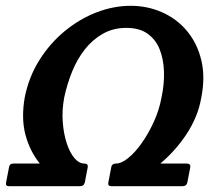

<svg xmlns="http://www.w3.org/2000/svg" viewBox="-42 -642 721 661"><path d="M601 -79Q615 -79 613 -66L603 -14Q600 -1 586 -1H342Q328 -1 331 -14L341 -66Q342 -73 346.5 -76Q351 -79 357 -79Q376 -79 399.5 -98Q423 -117 446 -149.5Q469 -182 487.5 -222.5Q506 -263 514 -306Q524 -353 522.5 -396Q521 -439 507.5 -472.5Q494 -506 466 -526Q438 -546 393 -546Q348 -546 312.5 -526Q277 -506 250.5 -472.5Q224 -439 206.5 -396Q189 -353 179 -306Q171 -263 174 -222.5Q177 -182 187.5 -149.5Q198 -117 214 -98Q230 -79 248 -79Q255 -79 258 -76Q261 -73 260 -66L250 -14Q247 -1 233 -1H-11Q-24 -1 -21 -14L-11 -66Q-9 -79 4 -79H95Q78 -100 65.5 -125Q53 -150 45.5 -178.5Q38 -207 37.5 -239Q37 -271 43 -306Q57 -377 93.5 -435Q130 -493 181 -535Q232 -577 290.5 -599.5Q349 -622 408 -622Q466 -622 516.5 -599.5Q567 -577 602 -535Q637 -493 651 -435Q665 -377 651 -306Q645 -271 631.5 -239Q618 -207 599 -178.5Q580 -150 557.5 -125Q535 -100 510 -79Z"/></svg>

Font: Young Serif Light
Style: Italic
Weight: 300
Italic angle: -10.979°
Designer: Bastien Sozeau
Foundry: NBR — Bastien Sozeau
Version: Version 5.001